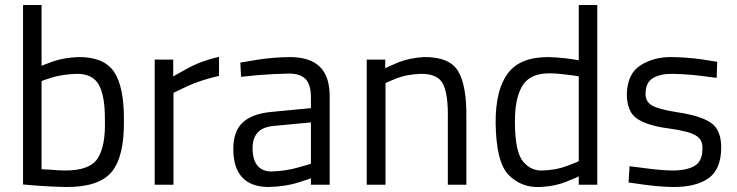

<svg xmlns="http://www.w3.org/2000/svg" viewBox="-20 -738 2944 767"><path d="M238 -57Q215 -57 182 -60Q149 -62 146 -62V-414Q148 -416 190 -429Q231 -441 285 -443Q350 -444 375 -399Q400 -354 399 -258Q402 -154 370 -105Q338 -56 238 -57ZM293 -510Q237 -508 193 -493Q149 -477 146 -475V-718H72V-1Q77 0 133 4Q189 8 239 9Q373 11 425 -50Q477 -111 475 -258Q476 -392 435 -452Q394 -511 293 -510Z M673 0V-367Q676 -369 729 -394Q782 -418 855 -435V-511Q781 -494 728 -464Q674 -435 672 -432V-500H598V0Z M1222 -84Q1219 -82 1171 -69Q1123 -55 1065 -53Q1027 -53 1008 -77Q989 -101 989 -145Q989 -186 1009 -208Q1029 -231 1074 -235L1222 -249ZM1297 -349Q1298 -431 1259 -470Q1220 -510 1136 -510Q1067 -509 1006 -499Q944 -489 940 -488L943 -431Q948 -432 1011 -438Q1074 -443 1132 -444Q1177 -445 1200 -423Q1222 -401 1222 -349V-306L1065 -291Q988 -284 950 -249Q912 -214 912 -143Q912 -67 948 -29Q984 9 1053 9Q1123 7 1171 -9Q1220 -24 1222 -26V0H1297Z M1520 -406Q1522 -408 1564 -425Q1605 -441 1661 -443Q1729 -444 1750 -402Q1771 -360 1769 -262V0H1843V-264Q1845 -396 1810 -454Q1775 -511 1674 -510Q1616 -507 1569 -488Q1522 -468 1519 -465V-500H1445V0H1520Z M2149 -57Q2103 -54 2071 -91Q2038 -128 2037 -246Q2036 -344 2066 -394Q2096 -445 2173 -445Q2206 -445 2242 -440Q2278 -436 2292 -433V-94Q2290 -92 2247 -76Q2205 -59 2149 -57ZM2292 -718V-497Q2279 -500 2241 -505Q2204 -509 2169 -510Q2056 -510 2008 -444Q1959 -378 1960 -246Q1962 -88 2013 -38Q2064 13 2140 9Q2199 6 2244 -13Q2290 -31 2292 -34V0H2366V-718Z M2845 -491Q2841 -492 2783 -501Q2725 -509 2664 -510Q2593 -511 2540 -478Q2487 -445 2484 -364Q2484 -291 2525 -264Q2566 -236 2651 -225Q2731 -214 2759 -197Q2788 -181 2786 -143Q2786 -93 2754 -75Q2722 -56 2660 -57Q2616 -58 2558 -66Q2501 -73 2495 -74L2491 -9Q2496 -8 2555 0Q2614 8 2667 9Q2758 10 2809 -25Q2860 -60 2861 -146Q2862 -217 2822 -246Q2782 -275 2689 -289Q2611 -301 2584 -317Q2557 -333 2559 -367Q2560 -410 2590 -427Q2621 -444 2668 -443Q2721 -442 2780 -435Q2838 -428 2843 -427Z"/></svg>

Font: RazerF5
Style: Regular
Weight: 400
Foundry: Razer Inc.
Version: Version 2